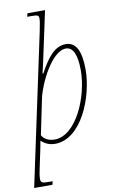

<svg xmlns="http://www.w3.org/2000/svg" viewBox="-136 -814 657 1108"><g transform="rotate(-10 193.0 -260.0)"><path d="M160 -647 -29 240H78L83 220H62C20 220 13 216 13 193C13 181 17 153 22 133L42 39C47 17 50 -4 54 -23C72 -5 100 10 135 10C289 10 382 -221 382 -383C382 -490 354 -546 294 -546C232 -546 187 -494 138 -402H133C140 -430 146 -457 152 -485L211 -760H108L103 -740H131C167 -740 171 -735 171 -716C171 -703 167 -683 160 -647ZM137 -15C102 -15 75 -29 62 -53L106 -265C123 -343 206 -521 291 -521C332 -521 354 -474 354 -382C354 -228 263 -15 137 -15Z"/></g></svg>

Font: Noto Serif Condensed Thin
Style: Italic
Weight: 100
Width: 3
Italic angle: -12°
Designer: Monotype Design Team
Foundry: Monotype Imaging Inc.
Version: Version 2.013